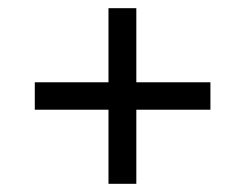

<svg xmlns="http://www.w3.org/2000/svg" viewBox="-20 -561 599 469"><path d="M245 -112V-293H65V-360H245V-541H313V-360H494V-293H313V-112Z"/></svg>

Font: Noto Serif Telugu SemiBold
Style: Regular
Weight: 600
Designer: Jelle Bosma - Monotype Design Team
Foundry: Monotype Imaging Inc.
Version: Version 2.005; ttfautohint (v1.8.4.7-5d5b)